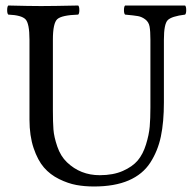

<svg xmlns="http://www.w3.org/2000/svg" viewBox="-20 -667 710 697"><path d="M172 -523V-266Q172 -224 174 -197Q176 -170 188 -135Q200 -100 223 -78Q272 -31 342 -31Q391 -31 426 -46.5Q461 -62 480 -84.5Q499 -107 510 -142.5Q521 -178 523.5 -207.5Q526 -237 526 -277V-523Q526 -554 523 -570.5Q520 -587 507.5 -596.5Q495 -606 481 -608.5Q467 -611 434 -614Q430 -618 430 -630Q430 -643 434 -647H480H550H614H652Q656 -643 656 -630Q656 -618 652 -614Q603 -608 589 -594Q575 -580 575 -523V-295Q575 -224 564 -171.5Q553 -119 525.5 -76.5Q498 -34 447 -12Q396 10 321 10Q287 10 257 4.5Q227 -1 194.5 -17Q162 -33 139.5 -59Q117 -85 102 -129.5Q87 -174 87 -233V-523Q87 -582 72.5 -597Q58 -612 10 -614Q6 -618 6 -630Q6 -643 10 -647Q88 -645 129 -645Q170 -645 264 -647Q268 -643 268 -630Q268 -618 264 -614Q204 -612 188 -597.5Q172 -583 172 -523Z"/></svg>

Font: Fedorovsk Unicode
Style: Medium
Weight: 500
Designer: Aleksandr Andreev and Nikita Simmons
Version: Version 3.2